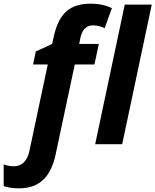

<svg xmlns="http://www.w3.org/2000/svg" viewBox="-127 -785 846 1045"><path d="M-22 240C102 240 153 159 175 59L280 -434H387L411 -546H304L310 -576C318 -619 341 -647 378 -647C405 -647 424 -640 443 -632L482 -741C450 -756 412 -765 367 -765C260 -765 195 -719 166 -587L157 -546L68 -505L53 -434H133L33 37C21 94 -11 120 -51 120C-68 120 -87 117 -107 110V228C-84 236 -56 240 -22 240ZM538 0 699 -760H552L391 0Z"/></svg>

Font: BC Sans
Style: Bold Italic
Weight: 700
Italic angle: -12°
Designer: Monotype Design Team
Province of B.C.
Foundry: Monotype Imaging Inc.
Version: Version 2.000;GOOG;noto-source:20170915:90ef993387c0